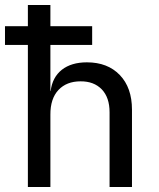

<svg xmlns="http://www.w3.org/2000/svg" viewBox="-20 -750 639 770"><path d="M0 -569.8V-645H91.8V-730H182.1V-645H349.6V-569.8H182.1V-384.8H183.1Q189.9 -439.9 228 -470.2Q266.1 -500 328.6 -500Q411.6 -500 460.4 -449.2Q509.3 -398.4 509.3 -310.1V0H419.4V-299.8Q419.4 -358.9 388.2 -391.6Q356.4 -424.3 302.7 -423.8Q247.1 -423.8 214.4 -389.2Q181.6 -354 182.1 -290V0H91.8V-569.8Z"/></svg>

Font: UDEV Gothic 35
Style: Regular
Weight: 400
Version: v2.1.0; ttfautohint (v1.8.4.7-5d5b-dirty) -l 6 -r 45 -G 200 